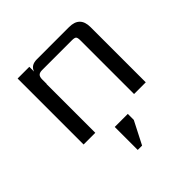

<svg xmlns="http://www.w3.org/2000/svg" viewBox="-185 -632 998 998"><g transform="rotate(-45 313.5 -133.0)"><path d="M269 219V50H365V94L301 219ZM232 -485H468Q547 -485 547 -406V0H461V-395Q461 -414 455.5 -420Q450 -426 430 -426H211Q193 -426 185 -418Q177 -410 177 -391V-358H176V0H90V-485H176V-450Q187 -485 232 -485Z"/></g></svg>

Font: Sarpanch
Style: Regular
Weight: 400
Designer: Manushi Parikh (Devanagari and Latin), Jyotish Sonowal (Devanagari)
Foundry: Indian Type Foundry
Version: Version 2.004;PS 1.0;hotconv 1.0.78;makeotf.lib2.5.61930; tt